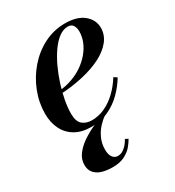

<svg xmlns="http://www.w3.org/2000/svg" viewBox="-168 -571 818 895"><g transform="rotate(-30 241.0 -124.0)"><path d="M184 10Q132.5 10 97.5 -10.8Q62.5 -31.5 44.8 -67.8Q27 -104 27 -150Q27 -210 49.2 -267Q71.5 -324 111.2 -370Q151 -416 204 -443Q257 -470 318 -470Q382 -470 417.5 -440.8Q453 -411.5 453 -368.5Q453 -330.5 428.2 -299.5Q403.5 -268.5 359.8 -246.2Q316 -224 258 -210.8Q200 -197.5 134 -194V-210Q172.5 -213 206.5 -224.8Q240.5 -236.5 268 -255.5Q295.5 -274.5 315.8 -298.8Q336 -323 346.8 -350Q357.5 -377 357.5 -404.5Q357.5 -423 349.2 -436.8Q341 -450.5 321 -450.5Q296.5 -450.5 273 -433Q249.5 -415.5 228.2 -385.2Q207 -355 189.5 -317.5Q172 -280 159 -239.5Q146 -199 139 -160.5Q132 -122 132 -90.5Q132 -48.5 151.8 -32Q171.5 -15.5 202 -15.5Q238 -15.5 271.8 -31Q305.5 -46.5 335 -74.5Q364.5 -102.5 388 -140L405 -129Q383.5 -93 352 -61.2Q320.5 -29.5 278.8 -9.8Q237 10 184 10ZM176 222.5Q147.5 222.5 122.5 215.8Q97.5 209 82 192.2Q66.5 175.5 66.5 147Q66.5 117 85.5 91.8Q104.5 66.5 134.2 46.2Q164 26 197.2 11Q230.5 -4 259 -13L264 -4Q247 7 228.8 26.8Q210.5 46.5 198 73.8Q185.5 101 185.5 133.5Q185.5 161 196.2 175Q207 189 223 189Q239 189 252 180.5Q265 172 274.8 160Q284.5 148 290.5 136.5L306 144Q298.5 158 283.5 176.5Q268.5 195 242.2 208.8Q216 222.5 176 222.5Z"/></g></svg>

Font: Bodoni Moda 11pt SemiBold
Style: Italic
Weight: 600
Italic angle: -13°
Designer: Owen Earl
Foundry: indestructible type
Version: Version 2.004